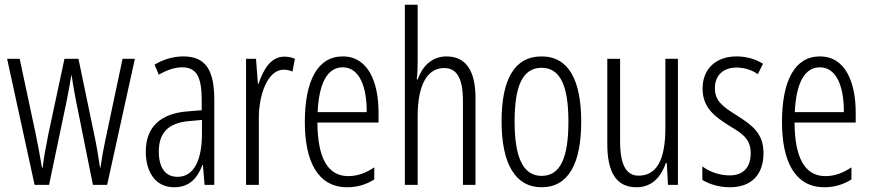

<svg xmlns="http://www.w3.org/2000/svg" viewBox="-20 -831 3673 810"><path d="M300 -409 372 -51H432L549 -583H497L423 -233C414 -191 410 -166 404 -124H402C394 -177 386 -225 378 -261L311 -583H252L184 -265C174 -215 164 -161 160 -124H157C149 -170 141 -217 131 -264L63 -583H10L126 -51H187L262 -409C269 -442 275 -480 281 -514H282C287 -481 293 -444 300 -409Z M754 -593C712 -593 669 -581 632 -558L650 -516C688 -538 721 -547 748 -547C807 -547 831 -510 831 -409V-366L770 -361C658 -352 595 -296 595 -191C595 -112 631 -41 715 -41C781 -41 814 -82 834 -135H836L843 -51H884V-411C884 -536 847 -593 754 -593ZM776 -320 832 -325V-267C832 -157 799 -85 729 -85C679 -85 650 -121 650 -192C650 -271 690 -312 776 -320Z M1179 -592C1122 -592 1090 -536 1071 -478H1068L1060 -583H1018V-51H1072V-330C1071 -434 1111 -537 1176 -537C1190 -537 1204 -534 1214 -529L1224 -583C1209 -590 1193 -592 1179 -592Z M1426 -593C1319 -593 1266 -489 1266 -316C1266 -153 1319 -41 1445 -41C1488 -41 1526 -53 1559 -74V-125C1522 -100 1486 -88 1449 -88C1362 -88 1320 -166 1319 -314H1577V-356C1577 -483 1534 -593 1426 -593ZM1426 -547C1498 -547 1528 -461 1527 -358H1320C1326 -486 1364 -547 1426 -547Z M1742 -570V-811H1688V-51H1742V-340C1742 -481 1787 -544 1854 -544C1904 -544 1933 -506 1933 -405V-51H1986V-416C1986 -533 1946 -593 1863 -593C1799 -593 1760 -547 1742 -496H1738C1741 -519 1742 -540 1742 -570Z M2432 -318C2432 -494 2378 -593 2265 -593C2150 -593 2096 -496 2096 -319C2096 -142 2153 -41 2265 -41C2378 -41 2432 -141 2432 -318ZM2151 -319C2151 -467 2184 -545 2265 -545C2346 -545 2378 -464 2378 -318C2378 -163 2343 -89 2265 -89C2186 -89 2151 -168 2151 -319Z M2840 -583H2787V-291C2787 -154 2749 -90 2674 -90C2622 -90 2596 -135 2596 -236V-583H2542V-224C2542 -107 2578 -41 2665 -41C2733 -41 2770 -88 2789 -143H2793L2798 -51H2840Z M3201 -185C3201 -269 3153 -303 3087 -345C3024 -384 2996 -408 2996 -459C2996 -514 3032 -546 3087 -546C3120 -546 3152 -536 3177 -518L3199 -562C3167 -582 3129 -593 3087 -593C2996 -593 2944 -536 2944 -458C2944 -378 2992 -341 3059 -299C3119 -264 3147 -240 3147 -184C3147 -125 3116 -91 3058 -91C3015 -91 2972 -107 2943 -129V-72C2969 -56 3010 -41 3059 -41C3151 -41 3201 -95 3201 -185Z M3439 -593C3332 -593 3279 -489 3279 -316C3279 -153 3332 -41 3458 -41C3501 -41 3539 -53 3572 -74V-125C3535 -100 3499 -88 3462 -88C3375 -88 3333 -166 3332 -314H3590V-356C3590 -483 3547 -593 3439 -593ZM3439 -547C3511 -547 3541 -461 3540 -358H3333C3339 -486 3377 -547 3439 -547Z"/></svg>

Font: Noto Sans Tamil UI ExtraCondensed Light
Style: Regular
Weight: 300
Width: 2
Designer: Jelle Bosma - Monotype Design Team
Foundry: Monotype Imaging Inc.
Version: Version 2.004